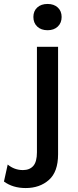

<svg xmlns="http://www.w3.org/2000/svg" viewBox="-104 -737 397 972"><path d="M208 -651Q208 -621 188.5 -602.5Q169 -584 137 -584Q104 -584 84.5 -602.5Q65 -621 65 -651Q65 -681 84.5 -699Q104 -717 137 -717Q169 -717 188.5 -699Q208 -681 208 -651ZM190 44Q190 133 143.5 174Q97 215 26 215Q-39 215 -84 182L-65 96Q-31 124 12 124Q46 124 64.5 103Q83 82 83 34V-500H190Z"/></svg>

Font: Work Sans Medium
Style: Regular
Weight: 500
Designer: Wei Huang
Foundry: Wei Huang
Version: Version 1.500